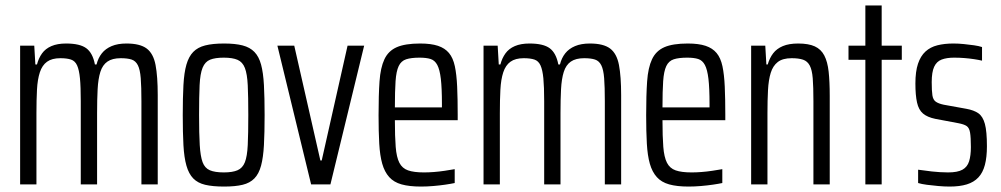

<svg xmlns="http://www.w3.org/2000/svg" viewBox="-20 -678 3679 706"><path d="M54 0V-510H106L110 -441H116Q122 -464 134.5 -481.5Q147 -499 169 -508.5Q191 -518 223 -518Q274 -518 297.5 -500.5Q321 -483 329 -441H335Q341 -465 354.5 -482Q368 -499 390.5 -508.5Q413 -518 445 -518Q495 -518 519.5 -499.5Q544 -481 552 -439Q560 -397 560 -328V0H500V-306Q500 -359 497.5 -390.5Q495 -422 487 -438Q479 -454 464 -459Q449 -464 424 -464Q393 -464 375 -451.5Q357 -439 349 -413.5Q341 -388 339 -350Q337 -312 337 -262V0H277V-306Q277 -359 274 -390Q271 -421 263.5 -437.5Q256 -454 241 -459Q226 -464 202 -464Q171 -464 153 -451Q135 -438 126.5 -412Q118 -386 116 -348.5Q114 -311 114 -262V0Z M804 8Q762 8 734.5 1.5Q707 -5 690.5 -22Q674 -39 665.5 -69Q657 -99 654.5 -144.5Q652 -190 652 -255Q652 -319 654.5 -365Q657 -411 665.5 -440.5Q674 -470 690.5 -487Q707 -504 734.5 -511Q762 -518 804 -518Q845 -518 872 -511Q899 -504 915.5 -487Q932 -470 940 -440.5Q948 -411 950.5 -365Q953 -319 953 -255Q953 -190 950.5 -144.5Q948 -99 940 -69Q932 -39 915.5 -22Q899 -5 872 1.5Q845 8 804 8ZM803 -44Q835 -44 853.5 -52Q872 -60 880.5 -81.5Q889 -103 891 -145Q893 -187 893 -255Q893 -323 891 -364.5Q889 -406 880.5 -428Q872 -450 853.5 -458Q835 -466 803 -466Q771 -466 752.5 -458.5Q734 -451 725 -429Q716 -407 714 -365Q712 -323 712 -255Q712 -186 714.5 -144.5Q717 -103 725 -81.5Q733 -60 751.5 -52Q770 -44 803 -44Z M1124 0 1000 -510H1062L1158 -88H1163L1258 -510H1319L1195 0Z M1528 8Q1485 8 1456.5 0Q1428 -8 1411 -27Q1394 -46 1385.5 -76Q1377 -106 1374.5 -150Q1372 -194 1372 -254Q1372 -328 1375.5 -378.5Q1379 -429 1393.5 -460Q1408 -491 1439 -504.5Q1470 -518 1525 -518Q1565 -518 1590.5 -509.5Q1616 -501 1631 -483Q1646 -465 1652.5 -434.5Q1659 -404 1661 -359.5Q1663 -315 1663 -256V-236H1432Q1432 -176 1435 -138Q1438 -100 1448.5 -79.5Q1459 -59 1480.5 -51.5Q1502 -44 1539 -44Q1556 -44 1575.5 -45.5Q1595 -47 1615 -50Q1635 -53 1652 -56V-5Q1638 -2 1617.5 1Q1597 4 1573.5 6Q1550 8 1528 8ZM1605 -262V-296Q1605 -354 1601 -388Q1597 -422 1588 -439Q1579 -456 1563.5 -461Q1548 -466 1523 -466Q1492 -466 1473.5 -460Q1455 -454 1446 -435Q1437 -416 1434.5 -379.5Q1432 -343 1432 -283H1624Z M1758 0V-510H1810L1814 -441H1820Q1826 -464 1838.5 -481.5Q1851 -499 1873 -508.5Q1895 -518 1927 -518Q1978 -518 2001.5 -500.5Q2025 -483 2033 -441H2039Q2045 -465 2058.5 -482Q2072 -499 2094.5 -508.5Q2117 -518 2149 -518Q2199 -518 2223.5 -499.5Q2248 -481 2256 -439Q2264 -397 2264 -328V0H2204V-306Q2204 -359 2201.5 -390.5Q2199 -422 2191 -438Q2183 -454 2168 -459Q2153 -464 2128 -464Q2097 -464 2079 -451.5Q2061 -439 2053 -413.5Q2045 -388 2043 -350Q2041 -312 2041 -262V0H1981V-306Q1981 -359 1978 -390Q1975 -421 1967.5 -437.5Q1960 -454 1945 -459Q1930 -464 1906 -464Q1875 -464 1857 -451Q1839 -438 1830.5 -412Q1822 -386 1820 -348.5Q1818 -311 1818 -262V0Z M2512 8Q2469 8 2440.5 0Q2412 -8 2395 -27Q2378 -46 2369.5 -76Q2361 -106 2358.5 -150Q2356 -194 2356 -254Q2356 -328 2359.5 -378.5Q2363 -429 2377.5 -460Q2392 -491 2423 -504.5Q2454 -518 2509 -518Q2549 -518 2574.5 -509.5Q2600 -501 2615 -483Q2630 -465 2636.5 -434.5Q2643 -404 2645 -359.5Q2647 -315 2647 -256V-236H2416Q2416 -176 2419 -138Q2422 -100 2432.5 -79.5Q2443 -59 2464.5 -51.5Q2486 -44 2523 -44Q2540 -44 2559.5 -45.5Q2579 -47 2599 -50Q2619 -53 2636 -56V-5Q2622 -2 2601.5 1Q2581 4 2557.5 6Q2534 8 2512 8ZM2589 -262V-296Q2589 -354 2585 -388Q2581 -422 2572 -439Q2563 -456 2547.5 -461Q2532 -466 2507 -466Q2476 -466 2457.5 -460Q2439 -454 2430 -435Q2421 -416 2418.5 -379.5Q2416 -343 2416 -283H2608Z M2742 0V-510H2794L2798 -441H2803Q2810 -465 2823 -482Q2836 -499 2858.5 -508.5Q2881 -518 2915 -518Q2953 -518 2976 -507.5Q2999 -497 3011 -474Q3023 -451 3027 -414.5Q3031 -378 3031 -325V0H2971V-306Q2971 -359 2968.5 -390Q2966 -421 2957.5 -437Q2949 -453 2933 -458.5Q2917 -464 2891 -464Q2858 -464 2840 -450Q2822 -436 2814 -410Q2806 -384 2804 -346.5Q2802 -309 2802 -262V0Z M3162 0V-458H3100V-510H3162V-658H3222V-510H3296V-458H3222V0Z M3472 8Q3452 8 3430 6Q3408 4 3388.5 1.5Q3369 -1 3356 -5V-54Q3367 -53 3379.5 -51Q3392 -49 3406.5 -47.5Q3421 -46 3436 -45Q3451 -44 3466 -44Q3501 -44 3519 -54Q3537 -64 3543.5 -85Q3550 -106 3550 -137Q3550 -173 3547 -190.5Q3544 -208 3534.5 -214.5Q3525 -221 3504 -225L3419 -241Q3390 -247 3374 -260.5Q3358 -274 3352 -301Q3346 -328 3346 -371Q3346 -415 3355.5 -443.5Q3365 -472 3383 -488.5Q3401 -505 3427 -511.5Q3453 -518 3486 -518Q3504 -518 3524 -516Q3544 -514 3561.5 -511.5Q3579 -509 3591 -505V-455Q3578 -458 3561.5 -460.5Q3545 -463 3526.5 -464.5Q3508 -466 3488 -466Q3461 -466 3442.5 -459Q3424 -452 3415 -432.5Q3406 -413 3406 -376Q3406 -344 3408.5 -327.5Q3411 -311 3421 -304Q3431 -297 3450 -293L3533 -278Q3561 -273 3577.5 -261.5Q3594 -250 3601.5 -222.5Q3609 -195 3609 -140Q3609 -100 3601.5 -71.5Q3594 -43 3577.5 -25.5Q3561 -8 3535 0Q3509 8 3472 8Z"/></svg>

Font: Saira ExtraCondensed
Style: Regular
Weight: 400
Width: 2
Designer: Hector Gatti with collaboration of the Omnibus-Type team
Foundry: Omnibus-Type
Version: Version 1.101